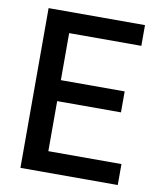

<svg xmlns="http://www.w3.org/2000/svg" viewBox="-79 -749 676 812"><g transform="rotate(10 259.0 -343.0)"><path d="M64 0V-686H478V-597H168V-395H442V-305H168V-90H482V0Z"/></g></svg>

Font: Archivo Condensed Medium
Style: Regular
Weight: 500
Width: 3
Designer: Hector Gatti
Foundry: Omnibus-Type
Version: Version 2.001